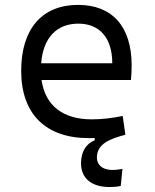

<svg xmlns="http://www.w3.org/2000/svg" viewBox="-20 -547 626 774"><path d="M422.4 207C435.1 207 450.7 206.1 466.8 202.6L473.6 133.8C458.5 136.7 445.3 138.2 435.1 138.2C387.7 138.2 370.6 113.3 370.6 88.4C370.6 31.2 425.8 12.2 485.4 -3.9L474.6 -79.6C433.1 -70.8 390.6 -65.9 349.6 -65.9C233.4 -65.9 162.1 -121.6 147.5 -224.6H507.8C509.8 -241.7 510.7 -261.2 510.7 -283.2C510.7 -440.4 432.1 -527.3 294.9 -527.3C148.9 -527.3 65.4 -429.7 65.4 -261.7C65.4 -87.4 164.1 9.8 337.9 9.8C345.7 9.8 353.5 9.8 361.8 9.3V18.6C327.1 31.7 306.6 65.4 306.6 110.8C306.6 171.9 348.6 207 422.4 207ZM146 -292C153.8 -394 208 -451.7 295.9 -451.7C381.8 -451.7 432.6 -394 432.6 -292Z"/></svg>

Font: Cascadia Mono PL SemiLight
Style: Regular
Weight: 350
Monospace: yes
Designer: Aaron Bell
Foundry: Saja Typeworks
Version: Version 2404.023